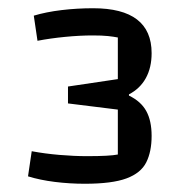

<svg xmlns="http://www.w3.org/2000/svg" viewBox="-20 -760 448 466"><path d="M186 -314Q149 -314 113 -318.5Q77 -323 48 -332L57 -393Q89 -387 124.5 -384Q160 -381 191 -381Q219 -381 237.5 -382Q256 -383 266 -385V-494L145 -509V-550L266 -568V-669Q256 -671 242 -672.5Q228 -674 205 -674Q174 -674 138 -670.5Q102 -667 71 -661L62 -722Q92 -731 129.5 -735.5Q167 -740 206 -740Q348 -740 348 -631Q348 -596 334 -570.5Q320 -545 293 -531V-528Q322 -514 335 -490.5Q348 -467 348 -430Q348 -392 335 -366Q322 -340 287 -327Q252 -314 186 -314Z"/></svg>

Font: Changa Medium
Style: Regular
Weight: 500
Designer: Eduardo Rodriguez Tunni
Foundry: Eduardo Rodriguez Tunni
Version: Version 3.003